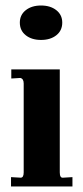

<svg xmlns="http://www.w3.org/2000/svg" viewBox="-20 -677 303 697"><path d="M20 0V-34L55 -32Q66 -32 66 -51V-374Q66 -391 54 -394L21 -392V-425H197V-51Q197 -41 200 -36Q203 -31 210 -32L243 -34V0ZM52 -595Q52 -623 73.5 -640Q95 -657 129 -657Q163 -657 184.5 -640Q206 -623 206 -595Q206 -566 184.5 -549Q163 -532 129 -532Q95 -532 73.5 -549Q52 -566 52 -595Z"/></svg>

Font: UnnaBold
Style: Bold
Weight: 700
Designer: Jorge de Buen Unna
Foundry: Omnibus-Type
Version: Version 2.008;hotconv 1.0.109;makeotfexe 2.5.65596